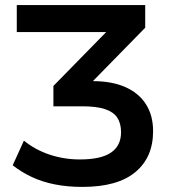

<svg xmlns="http://www.w3.org/2000/svg" viewBox="-20 -725 674 755"><path d="M304 10Q245 10 195 0Q145 -10 104 -29.5Q63 -49 30 -75L74 -172Q118 -136 175 -117Q232 -98 294 -98Q377 -98 416.5 -125Q456 -152 456 -205Q456 -240 441 -262.5Q426 -285 392.5 -296Q359 -307 304 -307H190V-387L428 -630V-599H46V-705H551V-616L314 -374L287 -406H344Q420 -406 473 -382.5Q526 -359 554 -315Q582 -271 582 -209Q582 -106 512 -48Q442 10 304 10Z"/></svg>

Font: NunitoSans3
Style: Bold
Weight: 700
Designer: Vernon Adams
Foundry: Vernon Adams
Version: Version 3.101;gftools[0.9.27]